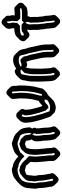

<svg xmlns="http://www.w3.org/2000/svg" viewBox="790 -1512 771 2390"><g transform="rotate(-90 1175.0 -316.5)"><path d="M250 -462C235 -458 232 -457 217 -452C209 -450 206 -449 202 -445C191 -434 181 -427 170 -419L135 -384C124 -373 118 -347 118 -328C118 -311 114 -292 112 -275V-270C112 -267 112 -264 113 -261L115 -249C120 -231 122 -207 122 -184C123 -177 123 -171 124 -166C124 -137 137 -109 137 -80C145 -68 146 -54 144 -43C137 -42 128 -42 122 -44C118 -54 115 -67 115 -78C116 -81 115 -85 114 -90L110 -112C106 -128 104 -140 103 -156L101 -180C101 -192 99 -205 99 -217C97 -231 93 -248 91 -263C91 -285 97 -308 97 -329C97 -368 109 -403 126 -429C138 -438 148 -450 161 -457C169 -462 179 -466 190 -469L208 -475C220 -479 242 -484 258 -484C270 -483 286 -479 297 -473L309 -471C333 -469 353 -455 370 -445C377 -441 384 -435 390 -431L425 -397L460 -432C463 -437 470 -444 472 -447C479 -451 484 -455 491 -457L501 -461C520 -468 542 -476 563 -481C594 -489 614 -475 638 -467C657 -462 674 -455 688 -446C696 -434 702 -420 706 -404C711 -387 712 -362 715 -344C717 -332 713 -319 705 -309C688 -332 696 -378 679 -401L638 -442C618 -447 598 -453 580 -462C569 -458 548 -452 537 -447L521 -441C519 -441 517 -440 515 -438L480 -402C476 -398 471 -391 470 -389C457 -367 446 -343 446 -309C445 -297 445 -286 443 -275V-252C443 -234 446 -212 448 -195C448 -182 450 -174 450 -162C450 -140 457 -121 457 -97C458 -91 458 -84 458 -75V-58C466 -46 466 -33 464 -22C456 -21 448 -22 442 -24C437 -36 435 -47 436 -59C437 -64 437 -69 437 -74C437 -82 437 -88 436 -93C436 -103 434 -112 433 -122L431 -138C430 -144 430 -150 429 -157C429 -162 429 -166 428 -171C428 -184 426 -195 425 -208C425 -221 423 -235 422 -247V-266C422 -272 422 -278 423 -283C423 -288 423 -292 424 -297C424 -308 426 -326 427 -336V-340L392 -375C390 -375 385 -376 384 -376C383 -381 383 -384 380 -387L344 -423C338 -429 329 -432 323 -436C313 -443 305 -448 294 -452L280 -454C272 -455 263 -458 253 -463C252 -462 251 -462 250 -462ZM699 -300C712 -283 713 -264 702 -247C703 -244 703 -242 703 -240V-221C703 -217 703 -214 704 -211C704 -190 711 -171 711 -149V-133C711 -121 712 -110 713 -99C713 -85 719 -64 722 -54C728 -44 728 -32 726 -23C719 -22 712 -22 706 -24C703 -32 701 -39 700 -47C696 -73 690 -102 690 -133V-157C688 -168 687 -176 685 -187L683 -203C682 -209 682 -215 682 -221V-234C681 -239 681 -245 681 -250C681 -269 689 -287 699 -300ZM611 -250C611 -245 611 -239 612 -234V-221C612 -215 612 -209 613 -203L615 -187C617 -176 618 -168 620 -157V-133C620 -102 626 -73 630 -47C632 -29 639 -12 650 -1L686 35C691 40 697 44 704 46C722 51 738 46 749 35L784 0C798 -13 803 -35 792 -54C789 -64 783 -85 783 -99C782 -110 781 -121 781 -133V-149C781 -171 774 -190 774 -211C773 -214 773 -217 773 -221V-240C773 -242 773 -244 772 -247C784 -265 784 -284 769 -302C780 -313 788 -325 785 -344C782 -362 781 -387 776 -404C769 -430 759 -450 743 -466L707 -501C690 -518 667 -530 638 -537C614 -545 594 -559 563 -551C542 -546 520 -538 501 -531L491 -527C479 -523 465 -515 456 -506L422 -473L411 -484C399 -496 385 -506 370 -515C353 -525 333 -539 309 -541L297 -543C286 -549 270 -553 258 -554C242 -554 220 -549 208 -545L190 -539C179 -536 169 -532 161 -527C144 -517 130 -501 114 -491C112 -489 111 -489 108 -486L107 -485L71 -449C45 -423 27 -379 27 -329C27 -308 21 -285 21 -263C23 -248 27 -231 29 -217C29 -205 31 -192 31 -180L33 -156C34 -140 36 -128 40 -112L44 -90C45 -85 46 -81 45 -78C45 -57 52 -37 66 -23L67 -22L102 14C119 31 148 33 166 15L201 -20C216 -35 221 -59 207 -80C207 -109 194 -137 194 -166C193 -171 193 -177 192 -184C192 -207 190 -231 185 -249L183 -261C182 -264 182 -267 182 -270V-275C184 -292 188 -311 188 -328C188 -341 191 -356 196 -369C202 -375 205 -380 217 -382C232 -387 235 -388 250 -392H251C252 -393 252 -393 253 -393C263 -388 272 -385 280 -384L294 -382C302 -379 308 -376 315 -371C317 -365 322 -358 327 -353L355 -324C354 -316 354 -304 354 -297C353 -292 353 -288 353 -283C352 -278 352 -272 352 -266V-247C353 -235 355 -221 355 -208C356 -195 358 -184 358 -171C359 -166 359 -162 359 -157C360 -150 360 -144 361 -138L363 -122C364 -112 366 -103 366 -93C367 -88 367 -82 367 -74C367 -69 367 -64 366 -59C364 -38 371 -17 385 -2L386 -1L422 34C439 51 467 55 486 37L487 36L522 1C536 -13 541 -38 528 -58V-75C528 -84 528 -91 527 -97C527 -121 520 -140 520 -162C520 -174 518 -182 518 -195C516 -212 513 -234 513 -252V-275C515 -286 515 -297 516 -309C516 -336 524 -356 533 -375C546 -380 567 -387 580 -392C592 -386 605 -381 618 -377C623 -353 622 -325 636 -308C622 -294 611 -274 611 -250Z M1130 -146C1133 -133 1129 -122 1124 -113C1113 -104 1099 -94 1086 -90C1080 -88 1074 -86 1069 -84L1055 -80C1038 -75 1025 -78 1008 -80C1000 -81 991 -84 985 -86C979 -103 973 -123 966 -141C949 -181 941 -228 928 -272L924 -290C919 -310 917 -331 915 -354L913 -374C912 -396 917 -414 923 -428C929 -430 937 -430 943 -429C946 -416 941 -402 934 -390V-381C936 -357 937 -333 942 -311C944 -305 946 -299 947 -292L951 -274C954 -265 955 -259 956 -257C956 -253 960 -242 960 -239C967 -206 980 -182 988 -152L994 -134L1029 -99C1030 -99 1031 -99 1032 -98C1041 -101 1047 -102 1057 -106C1058 -106 1059 -107 1060 -108L1072 -118L1085 -131C1094 -140 1104 -146 1119 -147C1123 -147 1126 -147 1130 -146ZM1181 -180C1180 -186 1179 -192 1180 -198L1182 -209L1188 -233C1194 -254 1198 -274 1204 -296C1211 -330 1212 -366 1215 -401V-424C1216 -430 1216 -435 1216 -440V-464C1214 -474 1211 -493 1211 -504V-519C1211 -526 1210 -528 1209 -533C1208 -539 1209 -545 1210 -550C1216 -551 1222 -552 1228 -551C1231 -542 1232 -531 1232 -519V-504C1232 -486 1237 -473 1237 -455V-439C1237 -433 1237 -427 1236 -420V-399C1233 -356 1231 -317 1223 -277L1217 -253C1213 -237 1209 -224 1206 -209C1203 -201 1201 -190 1199 -180C1193 -178 1187 -179 1181 -180ZM1302 -504V-519C1302 -543 1299 -560 1286 -573L1250 -609C1232 -627 1206 -626 1188 -609L1187 -608L1152 -573C1142 -563 1137 -548 1139 -533C1140 -528 1141 -526 1141 -519V-504C1141 -493 1144 -474 1146 -464V-440C1146 -435 1146 -430 1145 -424V-401C1142 -366 1141 -330 1134 -296C1128 -274 1124 -254 1118 -233L1114 -217C1102 -215 1091 -207 1082 -198L1081 -197L1071 -188L1060 -178C1059 -177 1058 -176 1057 -176C1055 -175 1053 -175 1051 -174C1044 -194 1035 -215 1030 -239C1030 -242 1026 -253 1026 -257C1025 -259 1024 -265 1021 -274L1017 -292C1016 -299 1014 -305 1012 -311C1007 -333 1006 -357 1004 -381V-390C1016 -411 1019 -433 1002 -451L1001 -452L966 -488C948 -505 917 -503 901 -487L866 -451C864 -449 863 -447 861 -445C850 -426 841 -405 843 -374L845 -354C847 -331 849 -310 854 -290L858 -272C871 -228 879 -181 896 -141C903 -124 908 -104 914 -88C917 -79 921 -72 927 -65H928L964 -29C975 -18 989 -13 1008 -10C1025 -8 1038 -5 1055 -10L1069 -14C1074 -16 1080 -18 1086 -20C1111 -27 1132 -48 1149 -65V-66L1185 -101C1187 -103 1189 -106 1191 -108C1201 -109 1212 -114 1221 -122L1222 -123L1257 -158C1263 -164 1268 -173 1270 -181L1272 -192C1273 -198 1274 -204 1276 -209C1279 -224 1283 -237 1287 -253L1293 -277C1301 -317 1303 -356 1306 -399V-420C1307 -427 1307 -433 1307 -439V-455C1307 -473 1302 -486 1302 -504Z M1507 -440 1498 -430C1497 -430 1497 -429 1496 -429L1461 -394L1459 -378C1458 -369 1456 -361 1454 -354L1450 -334C1449 -330 1448 -325 1448 -320C1447 -313 1447 -308 1447 -305V-268C1447 -263 1447 -257 1446 -251V-184C1447 -178 1447 -172 1447 -165C1447 -151 1449 -134 1449 -120C1450 -111 1450 -104 1451 -99C1451 -94 1451 -89 1452 -83L1454 -67C1455 -65 1455 -63 1455 -62C1460 -51 1464 -39 1461 -26C1454 -25 1447 -25 1441 -26C1431 -52 1429 -84 1429 -116L1427 -140C1426 -149 1426 -158 1426 -165V-178C1425 -184 1425 -192 1425 -201V-238C1425 -245 1425 -251 1426 -257V-305C1426 -321 1428 -340 1431 -354L1435 -374L1439 -392C1440 -411 1444 -424 1450 -437C1467 -446 1487 -450 1507 -440ZM1540 -441 1549 -450C1553 -452 1555 -453 1559 -454L1569 -458C1583 -464 1598 -468 1617 -468H1630C1646 -468 1662 -463 1673 -457C1684 -437 1688 -415 1693 -390C1693 -380 1703 -361 1704 -354L1708 -340C1716 -302 1725 -260 1734 -222L1740 -194L1744 -166C1747 -147 1747 -127 1747 -106V-70C1747 -63 1749 -59 1750 -54C1751 -48 1750 -40 1749 -36C1742 -35 1736 -35 1731 -36C1728 -46 1726 -58 1726 -70V-106C1726 -182 1705 -236 1694 -300C1692 -307 1691 -312 1690 -317L1686 -333C1684 -343 1675 -364 1673 -373C1671 -386 1669 -402 1664 -412L1629 -447H1617C1593 -447 1576 -425 1548 -437ZM1517 -165C1517 -172 1517 -178 1516 -184V-251C1517 -257 1517 -263 1517 -268V-305C1517 -308 1517 -313 1518 -320C1518 -325 1519 -330 1520 -334L1524 -354C1526 -361 1528 -369 1529 -378C1529 -379 1530 -379 1530 -380C1535 -375 1540 -370 1548 -367C1570 -358 1584 -368 1602 -374C1604 -364 1614 -344 1616 -333L1620 -317C1621 -312 1622 -307 1624 -300C1635 -236 1656 -182 1656 -106V-70C1656 -47 1659 -26 1672 -13L1673 -12L1709 23C1727 41 1755 38 1771 22L1807 -13C1817 -23 1823 -38 1820 -54C1819 -59 1817 -63 1817 -70V-106C1817 -127 1817 -147 1814 -166L1810 -194L1804 -222C1795 -260 1786 -302 1778 -340L1774 -354C1773 -361 1763 -380 1763 -390L1760 -405L1756 -423C1752 -443 1744 -461 1729 -476L1728 -477L1693 -513C1677 -529 1656 -538 1630 -538H1617C1598 -538 1583 -534 1569 -528L1559 -524C1548 -520 1539 -517 1532 -510L1520 -498C1507 -511 1490 -525 1466 -514C1451 -509 1440 -504 1429 -493L1393 -457C1375 -440 1371 -419 1369 -392L1365 -374L1361 -354C1358 -340 1356 -321 1356 -305V-257C1355 -251 1355 -245 1355 -238V-201C1355 -192 1355 -184 1356 -178V-165C1356 -158 1356 -149 1357 -140L1359 -116C1359 -73 1362 -26 1385 -3L1420 32C1437 49 1465 49 1483 33H1484L1519 -3C1524 -8 1528 -14 1530 -20C1536 -37 1531 -50 1525 -62C1525 -63 1525 -65 1524 -67L1522 -83C1521 -89 1521 -94 1521 -99C1520 -104 1520 -111 1519 -120C1519 -134 1517 -151 1517 -165Z M2093 -406 2066 -432C2057 -433 2049 -433 2040 -433H2012C2006 -433 2001 -433 1998 -432L1982 -428C1980 -428 1978 -428 1977 -427L1962 -413C1951 -407 1941 -404 1929 -406C1927 -416 1928 -428 1934 -438C1942 -442 1950 -444 1960 -447L1982 -451C1991 -453 2001 -454 2012 -454H2051L2086 -489V-493C2087 -497 2087 -501 2087 -505V-521C2087 -530 2088 -538 2090 -545C2085 -561 2079 -580 2083 -599L2085 -609L2086 -610C2091 -611 2097 -612 2103 -611C2104 -611 2104 -610 2104 -610C2105 -604 2106 -600 2105 -594L2103 -584C2110 -564 2115 -547 2108 -523V-505C2108 -498 2108 -491 2107 -484L2142 -449H2215C2234 -449 2251 -454 2266 -452C2267 -447 2267 -439 2266 -435C2252 -431 2237 -430 2221 -428H2129C2125 -429 2121 -429 2116 -429ZM2089 -385C2099 -371 2102 -352 2092 -334L2088 -326C2088 -309 2090 -299 2090 -283V-227C2092 -217 2094 -207 2094 -195C2094 -192 2095 -183 2095 -180C2096 -175 2096 -170 2097 -166C2097 -160 2099 -155 2101 -148C2104 -139 2106 -129 2105 -118V-103C2105 -93 2109 -80 2109 -72C2109 -69 2109 -65 2110 -60C2110 -54 2112 -49 2113 -44C2115 -37 2114 -28 2113 -23C2107 -22 2101 -23 2095 -24C2090 -39 2088 -55 2088 -72C2088 -73 2088 -75 2087 -77C2085 -86 2084 -95 2084 -103V-121C2080 -139 2075 -152 2075 -174C2074 -181 2074 -186 2074 -189C2073 -193 2073 -197 2073 -200L2071 -210C2070 -217 2069 -225 2069 -232V-283C2069 -298 2067 -306 2067 -324C2066 -349 2075 -371 2089 -385ZM2167 -166C2166 -170 2166 -175 2165 -180C2165 -183 2164 -192 2164 -195C2164 -207 2162 -217 2160 -227V-283C2160 -299 2158 -309 2158 -326C2163 -335 2169 -346 2169 -358H2221C2248 -361 2273 -363 2289 -378L2325 -413C2343 -430 2340 -459 2324 -476L2323 -477L2288 -512C2268 -532 2244 -519 2215 -519H2178V-523C2185 -547 2180 -564 2173 -584L2175 -594C2177 -609 2173 -623 2163 -633H2162L2127 -669C2120 -675 2112 -679 2103 -681C2088 -684 2073 -679 2063 -669L2028 -633C2021 -626 2017 -618 2015 -609L2013 -599C2009 -580 2015 -561 2020 -545C2018 -539 2017 -532 2017 -524H2012C2001 -524 1991 -523 1982 -521L1960 -517C1942 -512 1928 -507 1916 -496L1915 -495L1879 -460C1873 -454 1868 -446 1863 -437C1852 -417 1857 -395 1870 -382L1905 -347C1923 -329 1953 -332 1970 -348L1971 -349L1980 -358H1982L1998 -362C2000 -363 2000 -362 2003 -362C1998 -352 1996 -338 1997 -324C1997 -306 1999 -298 1999 -283V-232C1999 -225 2000 -217 2001 -210L2003 -200C2003 -197 2003 -193 2004 -189C2004 -186 2004 -181 2005 -174C2005 -152 2010 -139 2014 -121V-103C2014 -95 2015 -86 2017 -77C2018 -75 2018 -73 2018 -72C2018 -44 2022 -17 2037 -1L2038 0L2073 35C2091 52 2120 51 2136 35L2171 0C2182 -11 2187 -27 2183 -44C2182 -49 2180 -54 2180 -60C2179 -65 2179 -69 2179 -72C2179 -80 2175 -93 2175 -103V-118C2177 -136 2167 -151 2167 -166Z"/></g></svg>

Font: Dictator
Style: Chalk
Weight: 500
Version: Version MIL.1277